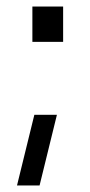

<svg xmlns="http://www.w3.org/2000/svg" viewBox="-20 -465 274 587"><path d="M79 -337V-445H173V-337ZM154 -114 101 102H32L85 -114Z"/></svg>

Font: Zilla Slab
Style: Regular
Weight: 400
Designer: Typotheque.com
Foundry: Typotheque type foundry
Version: Version 1.1; 2017; ttfautohint (v1.6)